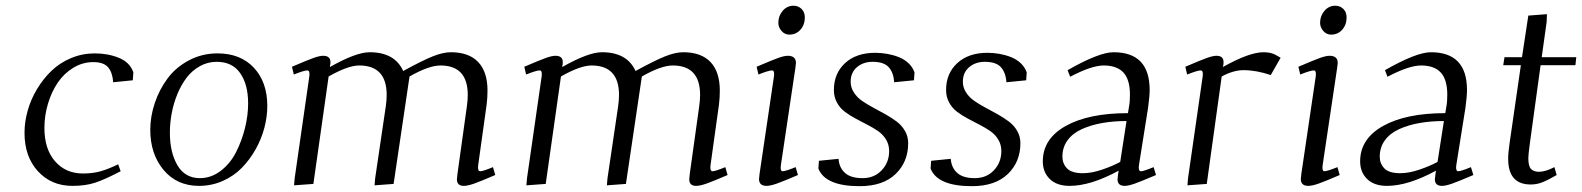

<svg xmlns="http://www.w3.org/2000/svg" viewBox="-20 -637 5479 665"><path d="M64.9 -176.8Q64.9 -214.8 75.9 -253.9Q86.9 -293 108.2 -328.4Q129.4 -363.8 158.2 -391.6Q187 -419.4 226.1 -435.8Q265.1 -452.1 308.1 -452.1Q354.5 -452.1 392.3 -436.5Q430.2 -420.9 441.9 -386.2L439.9 -358.9L372.1 -352.1Q369.6 -386.2 354.2 -404.1Q338.9 -421.9 303.2 -421.9Q266.1 -421.9 233.9 -402.3Q201.7 -382.8 179.9 -350.6Q158.2 -318.4 146 -277.3Q133.8 -236.3 133.8 -193.8Q133.8 -120.6 170.7 -78.4Q207.5 -36.1 267.1 -36.1Q301.3 -36.1 328.1 -43.7Q355 -51.3 389.2 -67.9L397.9 -43.9Q343.8 -15.6 310.1 -4.4Q276.4 6.8 231 6.8Q157.7 6.8 111.3 -43.9Q64.9 -94.7 64.9 -176.8Z M500.5 -187Q500.5 -233.9 516.1 -280.3Q531.7 -326.7 560.3 -365.2Q588.9 -403.8 634.3 -428Q679.7 -452.1 733.4 -452.1Q813 -452.1 859.4 -402.3Q905.8 -352.5 905.8 -270Q905.8 -233.4 895.8 -194.8Q885.7 -156.2 865.5 -120.1Q845.2 -84 817.6 -55.7Q790 -27.3 751.5 -10.3Q712.9 6.8 669.4 6.8Q592.8 6.8 546.6 -48.3Q500.5 -103.5 500.5 -187ZM568.4 -176.8Q568.4 -109.4 594.5 -64.7Q620.6 -20 672.4 -20Q711.4 -20 744.4 -45.2Q777.3 -70.3 797.4 -109.6Q817.4 -148.9 828.4 -193.1Q839.4 -237.3 839.4 -278.8Q839.4 -344.2 812 -383.5Q784.7 -422.9 730.5 -422.9Q699.2 -422.9 672.1 -407.7Q645 -392.6 626.2 -367.7Q607.4 -342.8 594.2 -310.8Q581.1 -278.8 574.7 -244.6Q568.4 -210.4 568.4 -176.8Z M991.2 -405.8Q1045.9 -429.2 1066.4 -436.5Q1086.9 -443.8 1099.1 -443.8Q1124.5 -443.8 1124.5 -421.9Q1124.5 -416 1123.5 -411.1L1122.6 -404.8Q1212.9 -456.1 1260.3 -456.1Q1347.2 -456.1 1376.5 -391.1Q1442.4 -427.2 1478.5 -441.7Q1514.6 -456.1 1541.5 -456.1Q1604 -456.1 1636.2 -422.1Q1668.5 -388.2 1668.5 -323.2Q1668.5 -298.8 1665.5 -274.9L1636.2 -64.9Q1633.3 -43.9 1643.6 -43.9Q1652.8 -43.9 1687.5 -58.1L1695.3 -30.8Q1643.1 -8.3 1621.1 -0.7Q1599.1 6.8 1586.4 6.8Q1562.5 6.8 1562.5 -16.1Q1562.5 -19.5 1564.5 -35.2L1597.2 -270Q1600.1 -291.5 1600.1 -308.1Q1600.1 -410.2 1505.4 -410.2Q1465.3 -410.2 1398.4 -372.1L1343.3 0L1277.3 4.9L1279.3 -19L1316.4 -270Q1319.3 -291.5 1319.3 -308.1Q1319.3 -410.2 1224.1 -410.2Q1185.1 -410.2 1118.2 -372.1L1065.4 0L998.5 4.9L1000.5 -19L1051.3 -372.1Q1054.2 -393.1 1044.4 -393.1Q1033.2 -393.1 997.6 -378.9Z M1795.9 -405.8Q1850.6 -429.2 1871.1 -436.5Q1891.6 -443.8 1903.8 -443.8Q1929.2 -443.8 1929.2 -421.9Q1929.2 -416 1928.2 -411.1L1927.2 -404.8Q2017.6 -456.1 2064.9 -456.1Q2151.9 -456.1 2181.2 -391.1Q2247.1 -427.2 2283.2 -441.7Q2319.3 -456.1 2346.2 -456.1Q2408.7 -456.1 2440.9 -422.1Q2473.1 -388.2 2473.1 -323.2Q2473.1 -298.8 2470.2 -274.9L2440.9 -64.9Q2438 -43.9 2448.2 -43.9Q2457.5 -43.9 2492.2 -58.1L2500 -30.8Q2447.8 -8.3 2425.8 -0.7Q2403.8 6.8 2391.1 6.8Q2367.2 6.8 2367.2 -16.1Q2367.2 -19.5 2369.1 -35.2L2401.9 -270Q2404.8 -291.5 2404.8 -308.1Q2404.8 -410.2 2310.1 -410.2Q2270 -410.2 2203.1 -372.1L2147.9 0L2082 4.9L2084 -19L2121.1 -270Q2124 -291.5 2124 -308.1Q2124 -410.2 2028.8 -410.2Q1989.7 -410.2 1922.9 -372.1L1870.1 0L1803.2 4.9L1805.2 -19L1856 -372.1Q1858.9 -393.1 1849.1 -393.1Q1837.9 -393.1 1802.2 -378.9Z M2600.6 -405.8Q2655.3 -429.2 2675.8 -436.5Q2696.3 -443.8 2708.5 -443.8Q2736.8 -443.8 2736.8 -418.9Q2736.8 -415.5 2734.9 -401.9L2684.6 -64.9Q2681.6 -43.9 2690.9 -43.9Q2700.2 -43.9 2735.8 -58.1L2743.7 -30.8Q2691.4 -8.3 2669.4 -0.7Q2647.5 6.8 2634.8 6.8Q2608.9 6.8 2608.9 -17.1Q2608.9 -21.5 2610.8 -35.2L2660.6 -372.1Q2663.6 -393.1 2653.8 -393.1Q2642.6 -393.1 2606.9 -378.9ZM2675.8 -558.1Q2675.8 -582 2690.9 -599.6Q2706.1 -617.2 2728.5 -617.2Q2744.6 -617.2 2756.1 -606.2Q2767.6 -595.2 2767.6 -576.2Q2767.6 -551.3 2752.4 -534.2Q2737.3 -517.1 2713.9 -517.1Q2697.8 -517.1 2686.8 -529.8Q2675.8 -542.5 2675.8 -558.1Z M2814.5 -53.2 2816.4 -80.1 2884.3 -86.9Q2886.7 -55.7 2907 -37.8Q2927.2 -20 2967.3 -20Q3008.3 -20 3033.9 -47.4Q3059.6 -74.7 3059.6 -113.8Q3059.6 -135.7 3049.1 -153.3Q3038.6 -170.9 3021.7 -182.6Q3004.9 -194.3 2984.4 -204.8Q2963.9 -215.3 2943.4 -226.3Q2922.9 -237.3 2906 -250Q2889.2 -262.7 2878.7 -282Q2868.2 -301.3 2868.2 -325.2Q2868.2 -382.8 2907 -418.5Q2945.8 -454.1 3011.2 -454.1Q3032.7 -454.1 3053.2 -450.4Q3073.7 -446.8 3093 -439.2Q3112.3 -431.6 3126.7 -418Q3141.1 -404.3 3147.5 -386.2L3145.5 -358.9L3077.1 -352.1Q3074.7 -386.2 3057.9 -404.5Q3041 -422.9 3002.4 -422.9Q2969.7 -422.9 2948 -404.3Q2926.3 -385.7 2926.3 -354Q2926.3 -334 2937.3 -316.9Q2948.2 -299.8 2965.8 -287.6Q2983.4 -275.4 3004.6 -264.2Q3025.9 -252.9 3047.1 -241Q3068.4 -229 3085.9 -215.8Q3103.5 -202.6 3114.5 -183.3Q3125.5 -164.1 3125.5 -141.1Q3125.5 -76.2 3081.8 -34.2Q3038.1 7.8 2957.5 7.8Q2838.4 7.8 2814.5 -53.2Z M3203.1 -53.2 3205.1 -80.1 3272.9 -86.9Q3275.4 -55.7 3295.7 -37.8Q3315.9 -20 3356 -20Q3397 -20 3422.6 -47.4Q3448.2 -74.7 3448.2 -113.8Q3448.2 -135.7 3437.7 -153.3Q3427.2 -170.9 3410.4 -182.6Q3393.6 -194.3 3373 -204.8Q3352.5 -215.3 3332 -226.3Q3311.5 -237.3 3294.7 -250Q3277.8 -262.7 3267.3 -282Q3256.8 -301.3 3256.8 -325.2Q3256.8 -382.8 3295.7 -418.5Q3334.5 -454.1 3399.9 -454.1Q3421.4 -454.1 3441.9 -450.4Q3462.4 -446.8 3481.7 -439.2Q3501 -431.6 3515.4 -418Q3529.8 -404.3 3536.1 -386.2L3534.2 -358.9L3465.8 -352.1Q3463.4 -386.2 3446.5 -404.5Q3429.7 -422.9 3391.1 -422.9Q3358.4 -422.9 3336.7 -404.3Q3314.9 -385.7 3314.9 -354Q3314.9 -334 3325.9 -316.9Q3336.9 -299.8 3354.5 -287.6Q3372.1 -275.4 3393.3 -264.2Q3414.6 -252.9 3435.8 -241Q3457 -229 3474.6 -215.8Q3492.2 -202.6 3503.2 -183.3Q3514.2 -164.1 3514.2 -141.1Q3514.2 -76.2 3470.5 -34.2Q3426.8 7.8 3346.2 7.8Q3227.1 7.8 3203.1 -53.2Z M3591.8 -78.1Q3591.8 -156.2 3671.1 -200.7Q3750.5 -245.1 3886.7 -245.1L3890.6 -269Q3893.6 -283.7 3893.6 -309.1Q3893.6 -361.3 3871.1 -385.7Q3848.6 -410.2 3802.7 -410.2Q3760.7 -410.2 3686.5 -371.1L3677.7 -394Q3786.6 -456.1 3836.9 -456.1Q3961.9 -456.1 3961.9 -325.2Q3961.9 -304.7 3956.5 -264.2L3924.8 -64.9Q3921.9 -43.9 3931.6 -43.9Q3940.9 -43.9 3975.6 -58.1L3983.9 -30.8Q3931.2 -8.3 3909.4 -0.7Q3887.7 6.8 3875.5 6.8Q3850.6 6.8 3850.6 -16.1Q3850.6 -19.5 3852.5 -33.2L3854.5 -45.9Q3757.8 6.8 3684.6 6.8Q3640.6 6.8 3616.2 -16.8Q3591.8 -40.5 3591.8 -78.1ZM3659.7 -94.2Q3659.7 -70.3 3675.8 -53.7Q3691.9 -37.1 3730.5 -37.1Q3761.2 -37.1 3797.6 -49.6Q3834 -62 3859.9 -76.2L3881.8 -217.8Q3835.9 -217.8 3797.4 -210.9Q3758.8 -204.1 3727.3 -189.9Q3695.8 -175.8 3677.7 -151.4Q3659.7 -127 3659.7 -94.2Z M4085.4 -405.8Q4140.1 -429.2 4160.6 -436.5Q4181.2 -443.8 4193.4 -443.8Q4217.8 -443.8 4217.8 -421.9Q4217.8 -415 4216.8 -410.2L4215.3 -404.8Q4306.6 -456.1 4356.4 -456.1Q4381.8 -456.1 4398.4 -446.8L4415.5 -437L4381.3 -377Q4331.5 -394 4286.6 -394Q4252 -394 4211.4 -372.1L4159.7 0L4092.8 4.9L4094.7 -19L4145.5 -372.1Q4148.4 -393.1 4138.7 -393.1Q4127.4 -393.1 4091.8 -378.9Z M4477.1 -405.8Q4531.7 -429.2 4552.2 -436.5Q4572.8 -443.8 4585 -443.8Q4613.3 -443.8 4613.3 -418.9Q4613.3 -415.5 4611.3 -401.9L4561 -64.9Q4558.1 -43.9 4567.4 -43.9Q4576.7 -43.9 4612.3 -58.1L4620.1 -30.8Q4567.9 -8.3 4545.9 -0.7Q4523.9 6.8 4511.2 6.8Q4485.4 6.8 4485.4 -17.1Q4485.4 -21.5 4487.3 -35.2L4537.1 -372.1Q4540 -393.1 4530.3 -393.1Q4519 -393.1 4483.4 -378.9ZM4552.2 -558.1Q4552.2 -582 4567.4 -599.6Q4582.5 -617.2 4605 -617.2Q4621.1 -617.2 4632.6 -606.2Q4644 -595.2 4644 -576.2Q4644 -551.3 4628.9 -534.2Q4613.8 -517.1 4590.3 -517.1Q4574.2 -517.1 4563.2 -529.8Q4552.2 -542.5 4552.2 -558.1Z M4690.9 -78.1Q4690.9 -156.2 4770.3 -200.7Q4849.6 -245.1 4985.8 -245.1L4989.7 -269Q4992.7 -283.7 4992.7 -309.1Q4992.7 -361.3 4970.2 -385.7Q4947.8 -410.2 4901.9 -410.2Q4859.9 -410.2 4785.6 -371.1L4776.9 -394Q4885.7 -456.1 4936 -456.1Q5061 -456.1 5061 -325.2Q5061 -304.7 5055.7 -264.2L5023.9 -64.9Q5021 -43.9 5030.8 -43.9Q5040 -43.9 5074.7 -58.1L5083 -30.8Q5030.3 -8.3 5008.5 -0.7Q4986.8 6.8 4974.6 6.8Q4949.7 6.8 4949.7 -16.1Q4949.7 -19.5 4951.7 -33.2L4953.6 -45.9Q4856.9 6.8 4783.7 6.8Q4739.7 6.8 4715.3 -16.8Q4690.9 -40.5 4690.9 -78.1ZM4758.8 -94.2Q4758.8 -70.3 4774.9 -53.7Q4791 -37.1 4829.6 -37.1Q4860.4 -37.1 4896.7 -49.6Q4933.1 -62 4959 -76.2L4981 -217.8Q4935.1 -217.8 4896.5 -210.9Q4857.9 -204.1 4826.4 -189.9Q4794.9 -175.8 4776.9 -151.4Q4758.8 -127 4758.8 -94.2Z M5186.5 -411.1 5190.9 -439H5251.5L5273.4 -583L5337.9 -587.9L5336.9 -561L5319.8 -439H5439.5L5436.5 -411.1H5315.9L5278.8 -141.1Q5273.4 -100.6 5273.4 -89.8Q5273.4 -61.5 5282.7 -51.8Q5292 -42 5310.5 -42Q5332.5 -42 5363.8 -58.1L5371.6 -30.8Q5342.3 -13.7 5322.8 -5.9Q5303.2 2 5281.7 2Q5203.6 2 5203.6 -86.9Q5203.6 -107.9 5208.5 -141.1L5247.6 -411.1Z"/></svg>

Font: Dehuti Alt
Style: Italic
Weight: 400
Version: Version 1.2